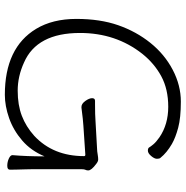

<svg xmlns="http://www.w3.org/2000/svg" viewBox="-7 -744 766 792"><g transform="rotate(90 376.0 -348.0)"><path d="M371 15Q177 15 99 -114Q58 -182 58 -280Q58 -378 84 -452.5Q110 -527 157 -585.5Q204 -644 268 -677.5Q332 -711 399 -711Q466 -711 507 -700Q548 -689 574 -674Q610 -653 631 -627Q635 -623 635 -612.5Q635 -602 623.5 -588.5Q612 -575 601.5 -575Q591 -575 588 -580.5Q585 -586 575.5 -597.5Q566 -609 546 -623Q493 -659 420.5 -659Q348 -659 295 -630.5Q242 -602 202 -552Q116 -443 116 -295Q116 -117 238 -64Q295 -38 354 -38Q413 -38 457.5 -55Q502 -72 540 -106Q624 -184 624 -312Q624 -317 618 -317L499 -309Q478 -308 424 -301H421Q408 -301 396.5 -317Q385 -333 385 -345Q385 -357 396 -357H410Q454 -357 480 -359L604 -366Q612 -367 621 -368.5Q630 -370 638 -370Q646 -370 656 -362Q683 -342 683 -329Q683 -322 680.5 -317.5Q678 -313 678 -302V-97Q678 -89 678.5 -71Q679 -53 679.5 -35Q680 -17 680 -6Q680 5 664 5Q648 5 634 -1.5Q620 -8 620 -16V-17Q625 -74 625 -149Q602 -93 559.5 -56.5Q517 -20 467 -2.5Q417 15 371 15Z"/></g></svg>

Font: LXGW WenKai TC Light
Style: Regular
Weight: 300
Designer: LXGW / Fontworks Inc.
Foundry: LXGW / Fontworks Inc.
Version: Version 1.330